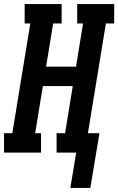

<svg xmlns="http://www.w3.org/2000/svg" viewBox="-38 -755 585 950"><path d="M310 175 339 0H242V-96H284L322 -329H174L136 -96H165V0H-18V-96H23L112 -639H84V-735H267V-639H225L190 -425H338L373 -639H344V-735H527V-639H486L397 -96H454L409 175Z"/></svg>

Font: Iosevka Curly Slab
Style: Bold Italic
Weight: 700
Italic angle: -9°
Monospace: yes
Designer: Belleve Invis
Foundry: Belleve Invis
Version: Version 22.1.2; ttfautohint (v1.8.4)